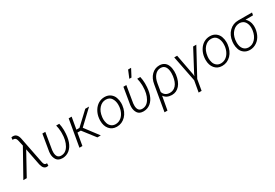

<svg xmlns="http://www.w3.org/2000/svg" viewBox="29 -1915 4709 3289"><g transform="rotate(-30 2384.0 -270.5)"><path d="M191.4 -740.2C180.2 -740.2 169.4 -738.8 158.2 -735.4L155.3 -689L167 -689.9H178.7C204.1 -688.5 221.7 -671.9 231 -640.6L236.8 -618.7L259.3 -517.1L-29.8 0H37.6L275.9 -432.1L341.3 -97.2C351.1 -59.1 363.8 -32.7 378.9 -18.1C394 -2.9 413.1 4.4 435.5 4.4C444.3 4.4 454.1 2.9 465.3 0L466.3 -49.3L456.5 -47.9C454.6 -47.9 452.6 -47.4 450.7 -47.4C428.2 -47.4 412.6 -61.5 404.3 -89.4L397.9 -114.7L296.4 -629.4C281.7 -703.1 246.6 -740.2 191.4 -740.2Z M651.4 -528.3 596.2 -198.7C594.7 -184.6 593.8 -170.4 593.8 -157.7C593.8 -112.3 605 -72.8 627.4 -40C649.4 -7.3 686.5 9.3 738.8 10.3C740.7 10.3 742.7 10.3 744.6 10.3C794.9 10.3 840.3 -5.9 880.4 -37.6C960.4 -102.1 1001 -218.3 1001 -382.8C1001 -388.2 1001 -393.1 1001 -398.4C1000.5 -441.9 995.1 -485.4 985.4 -528.3L924.8 -528.8C935.5 -486.3 941.9 -442.9 943.4 -398.4C943.8 -388.2 943.8 -378.4 943.8 -368.7C943.8 -272.9 925.8 -194.3 889.6 -132.3C853.5 -69.8 805.2 -39.1 745.6 -39.1C743.7 -39.1 742.2 -39.1 740.2 -39.1C689.9 -40.5 661.1 -70.3 653.8 -127.4L652.3 -144C652.3 -148.4 652.3 -153.3 652.3 -157.7C652.3 -170.9 652.8 -184.1 654.3 -196.8L709.5 -528.3Z M1434.6 0H1502.4L1300.3 -268.1L1575.2 -528.3H1500L1249.5 -293.9H1189.5L1230.5 -528.3H1171.9L1080.1 0H1138.7L1180.7 -242.2H1247.1Z M1621.1 -252.4 1619.6 -224.6C1619.6 -223.1 1619.6 -222.2 1619.6 -220.7C1619.6 -152.8 1637.2 -97.2 1672.4 -55.2C1707.5 -12.7 1754.9 8.8 1814 9.8C1815.9 9.8 1818.4 9.8 1820.3 9.8C1886.7 9.8 1943.8 -15.1 1992.7 -64.5C2041 -114.3 2070.3 -180.7 2080.1 -264.2L2081.1 -273.4C2082 -285.2 2082.5 -296.9 2082.5 -308.1C2082.5 -343.8 2076.7 -378.9 2064 -414.6C2051.8 -449.7 2030.3 -479 1999.5 -502.4C1968.8 -525.4 1931.2 -537.6 1887.7 -538.1C1885.7 -538.1 1883.8 -538.1 1882.3 -538.1C1839.8 -538.1 1800.3 -527.3 1763.2 -505.9C1726.1 -483.9 1694.8 -452.1 1669.4 -409.7C1644 -367.2 1628.4 -320.3 1622.6 -269ZM1680.2 -261.2C1688.5 -330.6 1711.4 -385.7 1748.5 -426.8C1786.1 -467.8 1829.1 -488.3 1878.9 -488.3C1880.9 -488.3 1882.8 -488.3 1884.8 -488.3C1932.6 -487.3 1967.8 -468.8 1990.7 -432.6C2013.7 -396.5 2024.9 -354.5 2024.9 -307.1C2024.9 -296.4 2024.4 -284.7 2023.4 -272.9L2022 -256.8C2016.6 -215.8 2004.4 -178.2 1985.4 -144.5C1947.8 -76.7 1888.2 -39.1 1820.3 -39.1C1819.3 -39.1 1817.9 -39.1 1816.9 -39.1C1784.2 -40 1757.3 -49.8 1735.4 -68.4C1713.4 -86.9 1698.2 -109.9 1689.9 -137.7C1681.6 -165.5 1677.2 -192.4 1677.2 -218.8C1677.2 -229.5 1677.7 -240.7 1679.2 -252.4Z M2410.2 -595.2H2453.1L2530.8 -743.7H2471.7ZM2254.4 -528.3 2199.2 -198.7C2197.8 -184.6 2196.8 -170.4 2196.8 -157.7C2196.8 -112.3 2208 -72.8 2230.5 -40C2252.4 -7.3 2289.6 9.3 2341.8 10.3C2343.8 10.3 2345.7 10.3 2347.7 10.3C2397.9 10.3 2443.4 -5.9 2483.4 -37.6C2563.5 -102.1 2604 -218.3 2604 -382.8C2604 -388.2 2604 -393.1 2604 -398.4C2603.5 -441.9 2598.1 -485.4 2588.4 -528.3L2527.8 -528.8C2538.6 -486.3 2544.9 -442.9 2546.4 -398.4C2546.9 -388.2 2546.9 -378.4 2546.9 -368.7C2546.9 -272.9 2528.8 -194.3 2492.7 -132.3C2456.5 -69.8 2408.2 -39.1 2348.6 -39.1C2346.7 -39.1 2345.2 -39.1 2343.3 -39.1C2293 -40.5 2264.2 -70.3 2256.8 -127.4L2255.4 -144C2255.4 -148.4 2255.4 -153.3 2255.4 -157.7C2255.4 -170.9 2255.9 -184.1 2257.3 -196.8L2312.5 -528.3Z M2645.5 203.1H2704.1L2752.4 -64.5C2784.2 -16.1 2834.5 8.8 2903.3 10.3C2905.3 10.3 2907.2 10.3 2909.2 10.3C2968.8 10.3 3018.6 -13.2 3060.1 -60.1C3101.1 -106.9 3127.4 -173.8 3139.2 -260.7C3141.1 -278.8 3142.1 -296.9 3142.1 -315.9C3142.1 -318.4 3142.1 -321.3 3142.1 -323.7C3141.6 -365.2 3134.8 -402.3 3122.1 -435.5C3096.2 -501.5 3044.4 -536.1 2974.1 -538.1C2971.7 -538.1 2969.7 -538.1 2967.3 -538.1C2907.7 -538.1 2856.4 -516.6 2813.5 -473.6C2770 -430.2 2742.7 -371.1 2731.4 -295.9ZM2788.6 -284.7C2799.3 -349.6 2820.8 -399.9 2852.5 -435.5C2884.3 -471.2 2921.9 -488.8 2964.8 -488.8C2966.8 -488.8 2968.8 -488.8 2970.7 -488.8C3009.3 -487.3 3038.1 -472.2 3056.6 -442.4C3075.2 -412.6 3084.5 -373.5 3084.5 -325.2C3084.5 -319.3 3084 -313.5 3084 -307.6L3080.6 -260.7C3069.8 -185.5 3048.3 -129.9 3015.6 -93.3C2983.4 -57.1 2943.8 -39.1 2897 -39.1C2895.5 -39.1 2894.5 -39.1 2893.1 -39.1C2828.1 -40.5 2784.7 -70.8 2763.2 -129.9Z M3416.5 -118.2 3397.9 -76.2 3395.5 -113.8 3317.4 -528.3H3259.8L3359.9 -19L3320.8 202.6H3379.4L3416.5 -11.7L3696.3 -528.3H3633.8Z M3704.6 -252.4 3703.1 -224.6C3703.1 -223.1 3703.1 -222.2 3703.1 -220.7C3703.1 -152.8 3720.7 -97.2 3755.9 -55.2C3791 -12.7 3838.4 8.8 3897.5 9.8C3899.4 9.8 3901.9 9.8 3903.8 9.8C3970.2 9.8 4027.3 -15.1 4076.2 -64.5C4124.5 -114.3 4153.8 -180.7 4163.6 -264.2L4164.6 -273.4C4165.5 -285.2 4166 -296.9 4166 -308.1C4166 -343.8 4160.2 -378.9 4147.5 -414.6C4135.3 -449.7 4113.8 -479 4083 -502.4C4052.2 -525.4 4014.6 -537.6 3971.2 -538.1C3969.2 -538.1 3967.3 -538.1 3965.8 -538.1C3923.3 -538.1 3883.8 -527.3 3846.7 -505.9C3809.6 -483.9 3778.3 -452.1 3752.9 -409.7C3727.5 -367.2 3711.9 -320.3 3706.1 -269ZM3763.7 -261.2C3772 -330.6 3794.9 -385.7 3832 -426.8C3869.6 -467.8 3912.6 -488.3 3962.4 -488.3C3964.4 -488.3 3966.3 -488.3 3968.3 -488.3C4016.1 -487.3 4051.3 -468.8 4074.2 -432.6C4097.2 -396.5 4108.4 -354.5 4108.4 -307.1C4108.4 -296.4 4107.9 -284.7 4106.9 -272.9L4105.5 -256.8C4100.1 -215.8 4087.9 -178.2 4068.8 -144.5C4031.2 -76.7 3971.7 -39.1 3903.8 -39.1C3902.8 -39.1 3901.4 -39.1 3900.4 -39.1C3867.7 -40 3840.8 -49.8 3818.8 -68.4C3796.9 -86.9 3781.7 -109.9 3773.4 -137.7C3765.1 -165.5 3760.7 -192.4 3760.7 -218.8C3760.7 -229.5 3761.2 -240.7 3762.7 -252.4Z M4798.3 -528.3 4526.4 -528.8C4455.6 -528.8 4396 -504.4 4346.7 -456.1C4297.4 -407.2 4268.1 -344.2 4258.8 -266.6L4257.3 -254.4C4255.9 -240.7 4255.4 -227.5 4255.4 -214.8C4255.4 -181.6 4260.7 -147.5 4272.5 -112.8C4283.7 -78.1 4304.7 -49.3 4334.5 -26.4C4364.3 -3.4 4400.9 8.8 4444.3 10.3C4446.3 10.3 4448.7 10.3 4450.7 10.3C4499.5 10.3 4544.9 -3.9 4586.9 -32.7C4628.4 -61.5 4660.2 -100.6 4681.2 -149.4C4702.1 -198.2 4712.9 -247.6 4712.9 -297.9C4712.9 -306.2 4712.4 -314.9 4711.9 -323.7C4707.5 -386.7 4683.6 -437.5 4640.1 -476.6L4789.1 -478ZM4313 -203.6C4313 -206.1 4313 -209 4313 -211.9C4313 -227.1 4314 -245.6 4316.9 -268.6C4326.2 -331.5 4349.6 -381.8 4387.2 -420.4C4424.8 -459 4469.7 -478 4522 -478C4522.5 -478 4523.4 -478 4524.4 -478C4571.8 -473.6 4605.5 -454.6 4626.5 -421.9C4647.5 -389.2 4657.7 -351.6 4657.7 -308.6C4657.7 -297.4 4657.2 -285.2 4655.8 -272.9L4653.8 -256.8C4644.5 -191.9 4621.1 -139.6 4584 -99.1C4546.9 -59.1 4503.4 -39.1 4453.1 -39.1C4451.2 -39.1 4449.2 -39.1 4447.3 -39.1C4406.7 -40.5 4375 -55.7 4351.6 -84.5C4327.6 -113.3 4314.9 -152.8 4313 -203.6Z"/></g></svg>

Font: Roboto Light
Style: Italic
Weight: 300
Italic angle: -12°
Designer: Google
Version: Version 2.137; 2017